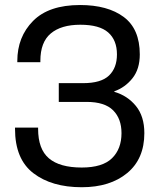

<svg xmlns="http://www.w3.org/2000/svg" viewBox="-20 -746 655 780"><path d="M312 -65.4Q222.7 -65.4 178.7 -102.8Q134.8 -140.1 134.8 -222.7V-227.5H41V-222.7Q41 -99.6 115.5 -42.5Q189.9 14.6 312 14.6Q427.2 14.6 496.8 -43Q566.4 -100.6 566.4 -205.1Q566.4 -273.4 532.2 -315.4Q498 -357.4 444.3 -373V-375Q488.3 -390.6 518.1 -428Q547.9 -465.3 547.9 -524.9Q547.9 -628.4 482.7 -677Q417.5 -725.6 305.2 -725.6Q178.2 -725.6 114.3 -660.9Q50.3 -596.2 50.3 -498V-493.2H144V-499Q144 -574.7 186.3 -610.1Q228.5 -645.5 306.2 -645.5Q383.8 -645.5 419.4 -614.3Q455.1 -583 455.1 -524.9Q455.1 -470.2 422.9 -439.2Q390.6 -408.2 317.4 -408.2H218.8V-332H332Q405.3 -332 439.5 -297.9Q473.6 -263.7 473.6 -205.1Q473.6 -141.1 435.1 -103.3Q396.5 -65.4 312 -65.4Z"/></svg>

Font: Roboto Flex
Style: Regular
Weight: 400
Designer: Berlow after Robertson
Foundry: Google
Version: Version 3.200;gftools[0.9.32]